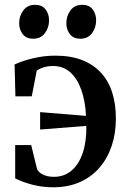

<svg xmlns="http://www.w3.org/2000/svg" viewBox="-20 -784 539 816"><path d="M206 12Q160 12 117.8 1Q75.5 -10 44.5 -26V-167.5H112.5L137 -67.5Q138.5 -60.5 147.2 -52.2Q156 -44 171.8 -38.2Q187.5 -32.5 209 -32.5Q252.5 -32.5 283.8 -58.8Q315 -85 331.5 -133.8Q348 -182.5 347 -249L150.5 -233.5V-307.5L345.5 -291.5Q342.5 -354.5 325.5 -402.2Q308.5 -450 278.5 -476.8Q248.5 -503.5 205.5 -503.5Q183.5 -503.5 164.8 -497.5Q146 -491.5 136 -483.5L115 -374.5H45.5L42 -510Q77.5 -526.5 123.2 -537Q169 -547.5 215.5 -547.5Q280 -547.5 328 -529Q376 -510.5 408.2 -476Q440.5 -441.5 456.5 -392Q472.5 -342.5 472.5 -280Q472.5 -218 455 -165Q437.5 -112 403.5 -72.2Q369.5 -32.5 319.8 -10.2Q270 12 206 12ZM120.5 -619.5Q91.5 -619.5 76.5 -638.8Q61.5 -658 61.5 -685.5Q61.5 -716.5 79.2 -740Q97 -763.5 128.5 -763.5H129.5Q158.5 -763.5 173.5 -744.2Q188.5 -725 188.5 -697.5Q188.5 -667 171 -643.2Q153.5 -619.5 121.5 -619.5ZM321 -619.5Q292 -619.5 277 -638.8Q262 -658 262 -685.5Q262 -716.5 279.5 -740Q297 -763.5 329 -763.5H330Q359 -763.5 373.8 -744.2Q388.5 -725 388.5 -697.5Q388.5 -667 371.2 -643.2Q354 -619.5 322 -619.5Z"/></svg>

Font: Merriweather 72pt SemiBold
Style: Regular
Weight: 600
Version: Version 2.100